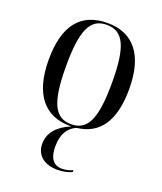

<svg xmlns="http://www.w3.org/2000/svg" viewBox="-144 -639 823 974"><g transform="rotate(20 267.5 -152.5)"><path d="M266 10C269 10 271 10 274 10C206 38 165 82 165 142C165 207 214 241 282 241C312 241 341 234 360 225V215C339 224 320 228 302 228C255 228 232 196 232 133C232 66 257 27 301 8C422 -6 485 -95 485 -269C485 -455 405 -546 269 -546C124 -546 50 -455 50 -269C50 -80 132 10 266 10ZM268 0C179 0 144 -74 144 -269C144 -462 178 -536 267 -536C358 -536 392 -462 392 -269C392 -75 358 0 268 0Z"/></g></svg>

Font: Noto Serif Display SemiCondensed
Style: Regular
Weight: 400
Width: 4
Designer: Monotype Design Team
Foundry: Monotype Imaging Inc.
Version: Version 2.009